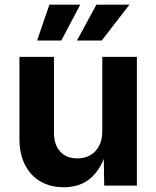

<svg xmlns="http://www.w3.org/2000/svg" viewBox="-20 -787 663 814"><path d="M250.3 6.8Q193.8 6.8 151.4 -17.8Q109 -42.5 85.7 -88.7Q62.4 -134.9 62.4 -198.7V-545.9H208.8V-224.2Q208.8 -173.3 235.2 -144.4Q261.5 -115.5 307.8 -115.5Q339 -115.5 362.7 -129Q386.5 -142.6 400.1 -168.3Q413.7 -194 413.7 -229.8V-545.9H560.3V0H421.8L419.7 -136.3H428.3Q406.6 -67.5 362.6 -30.3Q318.6 6.8 250.3 6.8ZM239.9 -615.1H137.2L189.4 -767.1H320.2ZM411.1 -615.1H306.1L388.7 -767.1H528.8Z"/></svg>

Font: Atlassian Sans
Style: Regular
Weight: 400
Designer: Rasmus Andersson
Foundry: Modifications by Atlassian Pty Ltd, manufactured by rsms
Version: Version 4.001;git-9221beed3